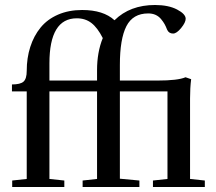

<svg xmlns="http://www.w3.org/2000/svg" viewBox="-20 -748 866 768"><path d="M28.8 0V-25.9L86.9 -32.2V-382.3H27.8V-410.2Q61.5 -410.2 74.2 -421.6Q86.9 -433.1 86.9 -464.4Q86.9 -516.1 101.1 -560.3Q115.2 -604.5 142.3 -637.7Q169.4 -670.9 212.2 -689.5Q254.9 -708 308.6 -708Q393.6 -708 438 -667Q500 -728 600.1 -728Q653.8 -728 688.2 -710Q722.7 -691.9 722.7 -672.9Q722.7 -658.2 704.6 -636Q686.5 -613.8 672.4 -613.8Q655.3 -613.8 648.4 -629.4Q643.6 -642.1 638.4 -651.4Q633.3 -660.6 624.3 -671.6Q615.2 -682.6 602.3 -688.5Q589.4 -694.3 572.8 -694.3Q511.7 -694.3 485.6 -643.3Q459.5 -592.3 459.5 -488.3V-425.8H609.4Q691.9 -425.8 722.2 -439L744.6 -431.2Q740.2 -396.5 740.2 -354V-32.2L799.3 -25.9V0H591.8V-25.9L649.9 -32.2V-382.3H459.5V-33.2L537.6 -25.9V0H310.5V-25.9L368.2 -32.2V-382.3H177.7V-32.2L237.3 -25.9V0ZM177.7 -494.6V-425.8H368.2V-467.8Q368.2 -539.1 391.1 -595.7Q370.1 -637.2 345.7 -656Q321.3 -674.8 287.1 -674.8Q177.7 -674.8 177.7 -494.6Z"/></svg>

Font: Elstob 14pt Medium
Style: Regular
Weight: 500
Designer: Peter S. Baker
Version: Version 1.015